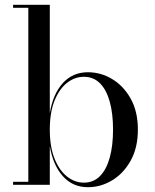

<svg xmlns="http://www.w3.org/2000/svg" viewBox="-20 -770 644 800"><path d="M346.5 10Q283 10 242 -35.8Q201 -81.5 187.5 -161V0H34.5V-12.5H98V-737.5H34.5V-750H187.5V-299Q201 -379 242 -424Q283 -469 346.5 -469Q400 -469 447.5 -440.5Q495 -412 524.8 -358.5Q554.5 -305 554.5 -230Q554.5 -155 524.8 -101.2Q495 -47.5 447.5 -18.8Q400 10 346.5 10ZM329.5 -9Q369.5 -9 396.5 -36.2Q423.5 -63.5 437.2 -113.2Q451 -163 451 -230Q451 -297 437.2 -346.5Q423.5 -396 396.5 -423Q369.5 -450 329.5 -450Q291.5 -450 259.2 -424.8Q227 -399.5 207.2 -350.5Q187.5 -301.5 187.5 -230Q187.5 -158.5 207.2 -109.2Q227 -60 259.2 -34.5Q291.5 -9 329.5 -9Z"/></svg>

Font: Bodoni Moda 18pt
Style: Regular
Weight: 400
Designer: Owen Earl
Foundry: indestructible type
Version: Version 2.005